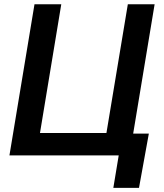

<svg xmlns="http://www.w3.org/2000/svg" viewBox="-20 -748 787 924"><path d="M603.5 0H25.4L146 -727.5H274.9L172.4 -107.9H492.2L595.2 -727.5H724.1ZM525.4 156.2 551.3 0H511.2L528.3 -105H696.3L648.9 156.2Z"/></svg>

Font: Inter 18pt SemiBold
Style: Italic
Weight: 600
Italic angle: -9.3988°
Designer: Rasmus Andersson
Foundry: rsms
Version: Version 4.001;git-66647c0bb